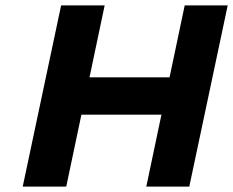

<svg xmlns="http://www.w3.org/2000/svg" viewBox="-20 -690 862 710"><path d="M206 -670 64 0H225L281 -266H577L521 0H680L822 -670H663L607 -404H311L367 -670Z"/></svg>

Font: LT Wave Text Black Italic
Style: Regular
Weight: 900
Designer: Daniel Lyons
Version: Version 2.5 (Glyphs App)